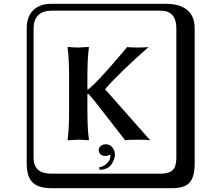

<svg xmlns="http://www.w3.org/2000/svg" viewBox="-20 -774 1140 1006"><path d="M535 -18Q556 -18 569 -1.5Q582 15 582 36Q582 60 564 87Q546 114 502 116L499 103Q524 98 539 83Q554 68 556 59Q558 50 558 44Q558 40 556 36Q545 43 535 43Q514 43 505.5 33.5Q497 24 497 12Q497 1 507 -8.5Q517 -18 535 -18ZM342 -375Q342 -469 334 -525L336 -528Q364 -525 390 -525L445 -528L446 -525Q438 -473 438 -375V-305Q444 -307 448 -310Q471 -330 499 -359.5Q527 -389 545.5 -410Q564 -431 598.5 -471Q633 -511 647 -528Q656 -525 706 -525Q747 -525 759 -528Q605 -393 531 -307V-306L767 -39Q752 -42 705 -42Q649 -42 636 -39Q612 -69 567 -127.5Q522 -186 490.5 -226Q459 -266 446 -279Q443 -281 438 -283V-192Q438 -98 446 -42L444 -39Q416 -42 390 -42L335 -39L334 -42Q342 -95 342 -192ZM249 -718Q204 -718 180 -694Q156 -670 156 -625V53Q156 136 249 136H821Q866 136 885 117Q904 98 904 53V-625Q904 -718 821 -718ZM1000 84Q1000 153 973.5 182.5Q947 212 881 212H249Q181 212 150.5 181.5Q120 151 120 84V-625Q120 -687 154 -720.5Q188 -754 249 -754H851Q921 -754 960.5 -722Q1000 -690 1000 -625Z"/></svg>

Font: Libertinus Keyboard
Style: Regular
Weight: 700
Designer: Philipp H. Poll
Foundry: Khaled Hosny
Version: Version 6.7